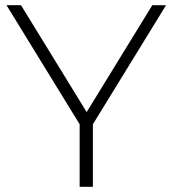

<svg xmlns="http://www.w3.org/2000/svg" viewBox="-20 -720 665 740"><path d="M620 -700 338 -241V0H287V-241L5 -700H61L314 -288L567 -700Z"/></svg>

Font: mBank Light
Style: Regular
Weight: 300
Designer: Julieta Ulanovsky
Foundry: Julieta Ulanovsky
Version: Version 7.200;PS 007.200;hotconv 1.0.88;makeotf.lib2.5.64775